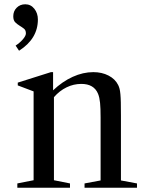

<svg xmlns="http://www.w3.org/2000/svg" viewBox="-20 -877 681 897"><path d="M307 -20 232 -35V-423C249.3 -443 269 -458.3 291 -469C313 -479.7 336 -485 360 -485C399.3 -485 425.3 -469.7 438 -439C442.7 -427.7 445.8 -413.5 447.5 -396.5C449.2 -379.5 450 -356.7 450 -328V-34L375 -20V0H620V-20L545 -34V-338C545 -362 544.8 -381.8 544.5 -397.5C544.2 -413.2 543.5 -426.3 542.5 -437C541.5 -447.7 540.2 -456.2 538.5 -462.5C536.8 -468.8 534.7 -474.7 532 -480C522.7 -498.7 507.7 -513.3 487 -524C466.3 -534.7 442.7 -540 416 -540C384 -540 351.8 -532.7 319.5 -518C287.2 -503.3 256.7 -482.3 228 -455V-540H218L63 -491V-478L137 -450V-35L61 -20V0H307ZM53 -664 69 -640C127.7 -677.3 157 -726 157 -786C157 -805.3 151.5 -822 140.5 -836C129.5 -850 115.3 -857 98 -857C82 -857 68.7 -851.7 58 -841C47.3 -830.3 42 -817 42 -801C42 -788.3 45 -779 51 -773C57 -767 63.8 -761.7 71.5 -757C79.2 -752.3 86 -747.7 92 -743C98 -738.3 101 -731 101 -721C101 -713.7 96.5 -704.7 87.5 -694C78.5 -683.3 67 -673.3 53 -664Z"/></svg>

Font: Libre Caslon Text
Style: Regular
Weight: 400
Designer: Pablo Impallari, Rodrigo Fuenzalida
Foundry: Pablo Impallari, Rodrigo Fuenzalida
Version: Version 1.000; ttfautohint (v0.93) -l 8 -r 50 -G 200 -x 14 -